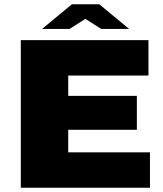

<svg xmlns="http://www.w3.org/2000/svg" viewBox="-20 -875 762 895"><path d="M77 -688H672V-523H298V-428H618V-270H298V-165H679V0H77ZM315 -855H443L582 -740H452L378 -787L304 -740H176Z"/></svg>

Font: Archivo Black
Style: Regular
Weight: 400
Designer: Hector Gatti
Foundry: Omnibus-Type
Version: Version 1.101; ttfautohint (v1.8)